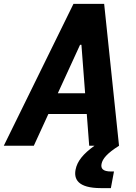

<svg xmlns="http://www.w3.org/2000/svg" viewBox="-58 -750 698 988"><path d="M554.5 0 478 -730H320L-38.5 0H116L191 -163.5H388.5L401 0H428C369.5 42 339.5 79.5 331 122.5C321.5 170.5 341 218 462 218H512.5L528.5 132.5H514C470.5 132.5 460 116.5 464.5 93.5C469.5 67.5 492.5 39 554.5 0ZM239.5 -270 354 -519.5H361L380 -270Z"/></svg>

Font: Monaspace Neon
Style: Bold Italic
Weight: 700
Italic angle: -11°
Designer: Riley Cran & the Lettermatic Team
Foundry: Lettermatic
Version: Version 1.200 (Monaspace Neon)